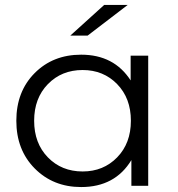

<svg xmlns="http://www.w3.org/2000/svg" viewBox="-20 -751 718 776"><path d="M496 -731 334 -607H264L401 -731ZM508 -526H579V0H511V-104Q445 5 308 5Q195 5 120.5 -70Q46 -145 46 -263Q46 -381 120 -455.5Q194 -530 308 -530Q441 -530 508 -426ZM314 -58Q398 -58 453.5 -115Q509 -172 509 -263Q509 -354 453.5 -411Q398 -468 314 -468Q229 -468 173.5 -411Q118 -354 118 -263Q118 -172 173.5 -115Q229 -58 314 -58Z"/></svg>

Font: Montserrat Alternates
Style: Regular
Weight: 400
Designer: Julieta Ulanovsky
Foundry: Julieta Ulanovsky
Version: Version 7.200;PS 007.200;hotconv 1.0.88;makeotf.lib2.5.64775